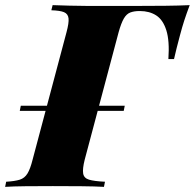

<svg xmlns="http://www.w3.org/2000/svg" viewBox="-68 -728 759 748"><path d="M9 -296 13 -316H418L414 -296ZM262 -106Q253 -70 256 -52Q259 -34 279 -28Q299 -22 341 -20L337 0Q303 -2 248.5 -2.5Q194 -3 138 -3Q81 -3 31.5 -2.5Q-18 -2 -48 0L-44 -20Q-10 -22 9 -28Q28 -34 39 -52Q50 -70 59 -106L191 -602Q201 -639 199 -656.5Q197 -674 181.5 -680.5Q166 -687 132 -688L137 -708Q168 -707 202 -706Q236 -705 265.5 -705Q295 -705 314 -705Q351 -705 399 -705Q447 -705 484 -705Q525 -705 576.5 -705.5Q628 -706 671 -708Q658 -673 650 -648.5Q642 -624 633 -590Q626 -563 620 -540Q614 -517 610 -498H588Q593 -569 580 -610Q567 -651 540.5 -668Q514 -685 477 -685Q476 -685 476 -685Q476 -685 475 -685Q455 -685 440 -679.5Q425 -674 414.5 -656Q404 -638 394 -602Z"/></svg>

Font: Playfair Display Black
Style: Italic
Weight: 900
Italic angle: -14°
Designer: Claus Eggers Sørensen
Foundry: Claus Eggers Sørensen
Version: Version 1.203